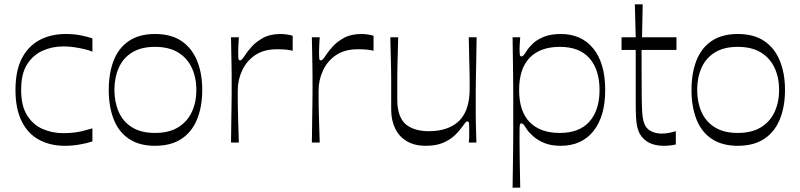

<svg xmlns="http://www.w3.org/2000/svg" viewBox="-20 -654 3672 881"><path d="M277 15Q211 15 159.5 -12.5Q108 -40 79.5 -97.5Q51 -155 51 -241Q51 -329 80 -385.5Q109 -442 161 -470Q213 -498 282 -498Q319 -498 347.5 -492.5Q376 -487 404 -478V-417Q387 -424 365.5 -429Q344 -434 320 -437.5Q296 -441 270 -441Q220 -441 176 -421.5Q132 -402 104.5 -359Q77 -316 77 -241Q77 -168 104.5 -124.5Q132 -81 176 -62Q220 -43 270 -43Q299 -43 322 -46Q345 -49 365.5 -54.5Q386 -60 404 -65V-5Q376 4 343.5 9.5Q311 15 277 15Z M691 15Q619 15 571.5 -17Q524 -49 501.5 -107Q479 -165 479 -241Q479 -318 501.5 -376Q524 -434 571.5 -466Q619 -498 691 -498Q765 -498 812.5 -466Q860 -434 884 -376Q908 -318 908 -241Q908 -165 884.5 -107Q861 -49 813 -17Q765 15 691 15ZM691 -44Q755 -44 797 -69.5Q839 -95 860 -140Q881 -185 881 -241Q881 -298 860 -343Q839 -388 797 -413.5Q755 -439 691 -439Q628 -439 586.5 -413.5Q545 -388 525 -343Q505 -298 505 -241Q505 -185 525 -140Q545 -95 586.5 -69.5Q628 -44 691 -44Z M1040 0Q1041 -68 1041.5 -109.5Q1042 -151 1042.5 -177Q1043 -203 1043 -222.5Q1043 -242 1043 -266Q1043 -289 1043 -308Q1043 -327 1042.5 -349Q1042 -371 1041.5 -402Q1041 -433 1040 -483H1076Q1075 -466 1074 -449Q1073 -432 1073 -421Q1073 -393 1074 -385Q1075 -377 1081 -377Q1086 -377 1091.5 -383Q1097 -389 1108 -406Q1117 -420 1136.5 -441.5Q1156 -463 1188 -480.5Q1220 -498 1267 -498Q1283 -498 1298 -495.5Q1313 -493 1323 -490V-421Q1311 -424 1295.5 -426Q1280 -428 1251 -428Q1191 -428 1151.5 -401.5Q1112 -375 1091.5 -331.5Q1071 -288 1071 -239Q1071 -215 1071 -197.5Q1071 -180 1071.5 -157.5Q1072 -135 1073 -98.5Q1074 -62 1076 0Z M1411 0Q1412 -68 1412.5 -109.5Q1413 -151 1413.5 -177Q1414 -203 1414 -222.5Q1414 -242 1414 -266Q1414 -289 1414 -308Q1414 -327 1413.5 -349Q1413 -371 1412.5 -402Q1412 -433 1411 -483H1447Q1446 -466 1445 -449Q1444 -432 1444 -421Q1444 -393 1445 -385Q1446 -377 1452 -377Q1457 -377 1462.5 -383Q1468 -389 1479 -406Q1488 -420 1507.5 -441.5Q1527 -463 1559 -480.5Q1591 -498 1638 -498Q1654 -498 1669 -495.5Q1684 -493 1694 -490V-421Q1682 -424 1666.5 -426Q1651 -428 1622 -428Q1562 -428 1522.5 -401.5Q1483 -375 1462.5 -331.5Q1442 -288 1442 -239Q1442 -215 1442 -197.5Q1442 -180 1442.5 -157.5Q1443 -135 1444 -98.5Q1445 -62 1447 0Z M1933 15Q1883 15 1847.5 -5.5Q1812 -26 1793.5 -64Q1775 -102 1775 -150Q1775 -195 1775 -227Q1775 -259 1775 -285Q1775 -311 1774.5 -338Q1774 -365 1773 -399Q1772 -433 1771 -483H1807Q1806 -434 1805 -401Q1804 -368 1803.5 -343.5Q1803 -319 1803 -298Q1803 -277 1803 -253.5Q1803 -230 1803 -196Q1803 -153 1814.5 -124Q1826 -95 1846.5 -80Q1867 -65 1892.5 -58.5Q1918 -52 1947 -52Q1996 -52 2032 -65.5Q2068 -79 2091 -104Q2114 -129 2124.5 -165Q2135 -201 2135 -244Q2135 -268 2135 -285.5Q2135 -303 2134.5 -325.5Q2134 -348 2133 -385Q2132 -422 2131 -483H2167Q2166 -411 2165 -363.5Q2164 -316 2163.5 -285.5Q2163 -255 2163 -235Q2163 -215 2163 -199.5Q2163 -184 2163 -166Q2163 -142 2163 -124Q2163 -106 2163.5 -89Q2164 -72 2164.5 -51Q2165 -30 2166 0H2131Q2133 -17 2133 -30Q2133 -43 2133 -53Q2133 -80 2132 -88.5Q2131 -97 2125 -97Q2120 -97 2116 -92.5Q2112 -88 2100 -71Q2090 -56 2069.5 -35.5Q2049 -15 2016 0Q1983 15 1933 15Z M2332 207Q2333 149 2333.5 105.5Q2334 62 2334.5 28.5Q2335 -5 2335 -32Q2335 -59 2335 -84Q2335 -109 2335 -136Q2335 -163 2335 -188Q2335 -213 2335 -240Q2335 -267 2334.5 -301Q2334 -335 2333.5 -379.5Q2333 -424 2332 -483H2367Q2366 -468 2365 -454Q2364 -440 2364 -431Q2364 -410 2365.5 -402.5Q2367 -395 2372 -395Q2377 -395 2382 -400Q2387 -405 2397 -421Q2407 -437 2426 -455Q2445 -473 2476.5 -485.5Q2508 -498 2553 -498Q2649 -498 2703 -430.5Q2757 -363 2757 -241Q2757 -120 2703 -52.5Q2649 15 2553 15Q2509 15 2478.5 2.5Q2448 -10 2427.5 -28Q2407 -46 2397 -61Q2387 -78 2382 -83Q2377 -88 2372 -88Q2367 -88 2365.5 -81Q2364 -74 2364 -55Q2364 -34 2364 -4Q2364 26 2364.5 59Q2365 92 2365.5 122.5Q2366 153 2366.5 175.5Q2367 198 2367 207ZM2549 -44Q2639 -44 2685 -96.5Q2731 -149 2731 -241Q2731 -334 2685 -386.5Q2639 -439 2549 -439Q2459 -439 2410.5 -389Q2362 -339 2362 -241Q2362 -143 2410.5 -93.5Q2459 -44 2549 -44Z M3027 15Q2987 15 2959.5 1.5Q2932 -12 2915 -41Q2908 -55 2904 -71.5Q2900 -88 2898.5 -115.5Q2897 -143 2897 -191Q2897 -224 2897 -262.5Q2897 -301 2897 -335.5Q2897 -370 2897 -394.5Q2897 -419 2897 -425H2832V-483H2897L2893 -634H2929L2926 -483H3084V-425H2924Q2924 -401 2924 -380Q2924 -359 2924 -340Q2924 -265 2924.5 -217.5Q2925 -170 2926.5 -143Q2928 -116 2932 -101Q2940 -68 2963 -54.5Q2986 -41 3016 -41Q3034 -41 3051 -44.5Q3068 -48 3081 -52V9Q3073 11 3058.5 13Q3044 15 3027 15Z M3365 15Q3293 15 3245.5 -17Q3198 -49 3175.5 -107Q3153 -165 3153 -241Q3153 -318 3175.5 -376Q3198 -434 3245.5 -466Q3293 -498 3365 -498Q3439 -498 3486.5 -466Q3534 -434 3558 -376Q3582 -318 3582 -241Q3582 -165 3558.5 -107Q3535 -49 3487 -17Q3439 15 3365 15ZM3365 -44Q3429 -44 3471 -69.5Q3513 -95 3534 -140Q3555 -185 3555 -241Q3555 -298 3534 -343Q3513 -388 3471 -413.5Q3429 -439 3365 -439Q3302 -439 3260.5 -413.5Q3219 -388 3199 -343Q3179 -298 3179 -241Q3179 -185 3199 -140Q3219 -95 3260.5 -69.5Q3302 -44 3365 -44Z"/></svg>

Font: Ojuju
Style: Regular
Weight: 400
Designer: Chisaokwu Joboson, Mirko Velimirovic
Foundry: Udi Foundry
Version: Version 1.000